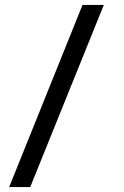

<svg xmlns="http://www.w3.org/2000/svg" viewBox="-20 -724 499 775"><path d="M17 31 313 -704H399L102 31Z"/></svg>

Font: Narnoor SemiBold
Style: Regular
Weight: 600
Designer: S. Sridhar Murthy
Foundry: SIL International
Version: Version 3.000